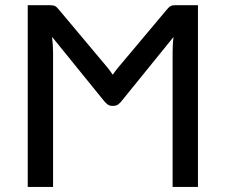

<svg xmlns="http://www.w3.org/2000/svg" viewBox="-20 -738 891 758"><path d="M407.5 -467.5Q413 -460.5 417 -454.5Q421 -448.5 425 -443Q429 -449 433.8 -455.2Q438.5 -461.5 444 -468.5L638.5 -700Q647.5 -711 654 -714.2Q660.5 -717.5 674 -717.5H761.5V0H661.5V-530Q661.5 -543.5 662.2 -559.8Q663 -576 665 -592L464 -344Q456.5 -333.5 448 -326.8Q439.5 -320 427 -320H424Q411.5 -320 403.2 -326.8Q395 -333.5 387 -344L185.5 -592.5Q187.5 -576 188.5 -559.8Q189.5 -543.5 189.5 -530V0H89.5V-717.5H177Q190.5 -717.5 197 -714.2Q203.5 -711 212.5 -700L407.5 -467.5Z"/></svg>

Font: Lato Medium
Style: Regular
Weight: 500
Designer: Lukasz Dziedzic
Foundry: tyPoland Lukasz Dziedzic
Version: Version 2.006; 2014-01-15